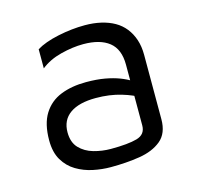

<svg xmlns="http://www.w3.org/2000/svg" viewBox="-83 -595 719 698"><g transform="rotate(-15 277.0 -246.5)"><path d="M252 15Q219 15 185.5 8Q152 1 123.5 -16Q95 -33 77.5 -62.5Q60 -92 60 -137Q60 -199 83.5 -236.5Q107 -274 148.5 -290.5Q190 -307 244 -307Q284 -307 314.5 -301.5Q345 -296 368.5 -287Q392 -278 411 -266L425 -200Q402 -216 358.5 -229Q315 -242 263 -242Q200 -242 166 -218Q132 -194 132 -148Q132 -110 152.5 -88.5Q173 -67 204.5 -58Q236 -49 269 -49Q334 -49 367.5 -58.5Q401 -68 401 -102V-331Q401 -389 367 -416Q333 -443 270 -443Q230 -443 185 -431.5Q140 -420 109 -395V-467Q140 -486 192 -497Q244 -508 293 -508Q326 -508 354 -501.5Q382 -495 404 -482.5Q426 -470 441.5 -450.5Q457 -431 465.5 -405.5Q474 -380 474 -348V-106Q474 -53 442.5 -27Q411 -1 360.5 7Q310 15 252 15Z"/></g></svg>

Font: Maven Pro VF Beta
Style: Regular
Weight: 400
Designer: Joe Prince
Foundry: Joe Prince
Version: Version 2.002